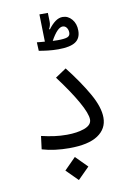

<svg xmlns="http://www.w3.org/2000/svg" viewBox="-108 -889 801 1157"><g transform="rotate(-10 293.0 -311.0)"><path d="M255.9 2Q211.9 2 170.2 -3.2Q128.4 -8.3 89.4 -20L99.6 -100.1Q141.6 -90.3 178.2 -85.2Q214.8 -80.1 254.9 -80.1Q317.9 -80.1 362.8 -96.4Q407.7 -112.8 407.7 -146.5Q407.7 -182.6 365.5 -257.3Q323.2 -332 249.5 -430.2L316.4 -475.1Q393.6 -376.5 441.4 -292Q489.3 -207.5 489.3 -144Q489.3 -75.7 430.9 -36.9Q372.6 2 255.9 2ZM278.3 201.2 208 130.9 278.3 60.1 348.6 130.9ZM293.9 -596.2Q260.7 -596.2 229.5 -599.9Q198.2 -603.5 175.3 -607.9L172.9 -660.2Q181.6 -659.2 194.3 -658Q207 -656.7 221.2 -655.8L217.3 -823.2H269L270.5 -769Q271 -747.1 259.3 -726.1L263.7 -723.1Q284.7 -751.5 306.6 -767.6Q328.6 -783.7 351.6 -783.7Q384.8 -783.7 408 -756.3Q431.2 -729 431.2 -686.5Q431.2 -639.2 398.4 -617.7Q365.7 -596.2 293.9 -596.2ZM268.6 -651.9Q287.6 -650.9 298.3 -650.9Q341.8 -650.9 358.6 -657.7Q375.5 -664.6 375.5 -683.6Q375.5 -701.2 366.5 -714.1Q357.4 -727.1 341.8 -727.1Q310.1 -727.1 268.6 -651.9Z"/></g></svg>

Font: Cascadia Mono SemiLight
Style: Regular
Weight: 350
Monospace: yes
Designer: Aaron Bell
Foundry: Saja Typeworks
Version: Version 2404.023; ttfautohint (v1.8.4)